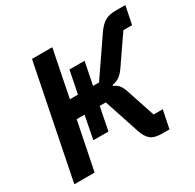

<svg xmlns="http://www.w3.org/2000/svg" viewBox="-152 -865 1051 1033"><g transform="rotate(-30 373.5 -349.0)"><path d="M167 -698H293L235 -408H285L313 -548H407L379 -408H416L568 -630Q594 -668 620 -683Q646 -698 687 -698H747L724 -586H670L556 -420Q536 -391 518.5 -378Q501 -365 473 -360L472 -354Q492 -346 504 -331.5Q516 -317 526 -287L584 -112H641L618 0H570Q526 0 503 -18Q480 -36 466 -79L394 -297H356L328 -154H234L262 -297H213L153 0H27Z"/></g></svg>

Font: IBM Plex Sans SmBld
Style: Italic
Weight: 600
Italic angle: -11°
Designer: Mike Abbink, Paul van der Laan, Pieter van Rosmalen
Foundry: Bold Monday
Version: Version 3.005